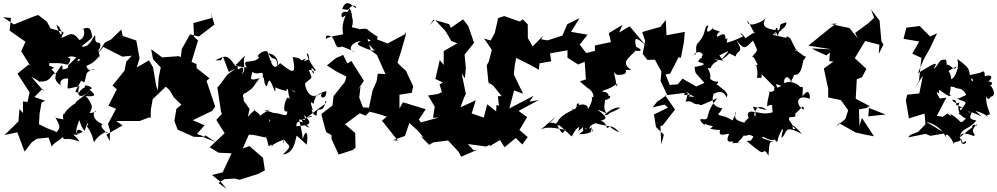

<svg xmlns="http://www.w3.org/2000/svg" viewBox="-59 -888 6445 1241"><path d="M228 -401 290 -452 259 -463 262 -539 268 -584 233 -521 212 -481C173 -467 203 -465 249 -487C262 -470 306 -491 374 -470C388 -472 403 -509 391 -512C357 -520 424 -538 461 -499C416 -482 460 -512 476 -541C422 -519 440 -516 388 -472C368 -463 404 -446 345 -439C347 -510 320 -414 285 -403C320 -408 251 -475 213 -437C234 -433 179 -394 234 -422C209 -460 167 -455 183 -443L263 -406L200 -447ZM228 -294 143 -392C169 -381 222 -342 192 -361C258 -357 263 -384 288 -412C330 -414 259 -384 340 -332C336 -320 307 -384 382 -381C379 -293 356 -315 455 -330C425 -254 477 -250 518 -305C509 -279 404 -218 434 -222C419 -220 339 -158 355 -130C360 -183 333 -131 360 -103C375 -127 293 -112 294 -139C332 -67 334 -65 306 -34C271 -55 292 -34 193 -85L197 -155L210 -226L233 -237L163 -261L216 -314ZM485 -356C495 -365 495 -425 515 -426C481 -395 536 -455 555 -440C533 -442 511 -419 499 -463C578 -489 598 -565 581 -515C600 -528 560 -552 587 -578C602 -644 550 -577 557 -656C549 -673 526 -577 471 -587C464 -593 531 -631 538 -651C528 -680 535 -728 471 -698C485 -719 501 -647 455 -629C404 -695 389 -660 336 -642C351 -662 324 -655 305 -732C309 -719 330 -727 343 -659C377 -710 303 -653 331 -611L347 -682L268 -704L244 -748L188 -791L168 -785L31 -730L-39 -777L12 -772L3 -690L106 -618L78 -557L137 -462L127 -471L60 -417L54 -412L132 -291L119 -229L89 -232L90 -157L67 -183L60 -103L-30 -15L53 -33L100 92L147 31L179 9L255 1L278 66C262 44 363 4 341 -8C368 33 342 -11 456 26C413 -28 398 -21 444 -15C427 -36 442 -67 475 -36C437 -15 415 -11 453 -111C461 -100 461 -70 489 -42C505 -105 522 -103 503 -71C533 -29 538 -9 548 32C585 -30 651 -48 632 -28C579 -77 600 -79 603 -86C518 -121 552 -183 562 -165C511 -153 515 -148 473 -219C479 -160 426 -182 463 -126C499 -125 557 -185 525 -223C502 -159 564 -197 495 -267C568 -261 559 -277 518 -309C570 -319 469 -353 492 -325C443 -303 463 -274 428 -297L465 -366Z M1275 -1 1214 -22 1263 -78 1187 -111 1312 -171 1332 -199 1276 -365 1295 -382 1212 -448 1211 -474 1179 -488 1221 -627 1195 -650 1191 -739 1311 -772 1303 -810 1327 -729 1226 -652 1169 -666 1116 -571 1110 -519 1096 -525 989 -517 918 -570 930 -505 980 -452 967 -389 961 -302 950 -336 930 -453 904 -498 825 -452 843 -512 822 -626 734 -656 725 -697 659 -633 619 -613 559 -522 608 -585 732 -522 793 -528 757 -489 746 -432 668 -335 696 -311 642 -205 691 -185 639 -87 652 -45 650 24 629 -18 733 -77 692 -106H844L907 -130L915 -124L916 -179L928 -247L1018 -333L1080 -257L1110 -216L1097 -265L1030 -327L987 -353L1039 -303L1064 -259L1139 -187L1163 -138L1137 -231L1081 -184L1080 -177L1068 -107L1089 -50L1193 -4L1252 -2L1269 -13L1332 29L1244 -6Z M1803 -257C1788 -264 1758 -150 1798 -169C1797 -116 1763 -164 1694 -157C1695 -115 1676 -73 1684 -124C1678 -117 1709 -68 1727 -122C1740 -154 1688 -171 1648 -171C1718 -184 1692 -195 1610 -131C1652 -144 1554 -186 1592 -177C1544 -153 1534 -93 1554 -184L1514 -240L1494 -225C1547 -242 1482 -272 1532 -289C1587 -325 1572 -323 1619 -383C1542 -360 1566 -385 1572 -423C1617 -393 1645 -449 1639 -387C1654 -395 1642 -339 1666 -330C1681 -381 1682 -387 1719 -295C1730 -341 1695 -321 1792 -300C1806 -351 1799 -339 1795 -305C1768 -303 1823 -329 1852 -287C1816 -310 1784 -362 1815 -244C1827 -274 1800 -203 1776 -173L1839 -229ZM1391 270 1458 266 1490 274 1612 235 1653 213 1641 132 1553 56 1510 72 1559 -39C1529 -6 1548 -19 1549 -18C1611 -17 1674 14 1654 -9C1685 33 1662 75 1695 46C1703 81 1727 17 1649 95C1759 -11 1773 47 1791 -22C1770 -16 1767 88 1778 15C1811 65 1835 45 1770 111C1847 102 1851 5 1856 -2C1859 -17 1852 -16 1923 47C1936 -18 1921 -67 1897 12C1897 -22 1882 -83 1874 -116C1933 -102 1911 -128 1904 -147C1960 -92 1956 -78 1858 -72C1853 -68 1853 -148 1942 -63C1885 -73 1887 -153 1893 -112C1978 -160 1970 -128 1925 -129C2032 -213 2064 -223 2045 -237C2031 -134 1988 -220 1988 -143C1964 -132 1944 -204 1964 -173C1940 -244 1952 -226 1968 -217C1980 -308 2067 -292 2050 -303C2055 -234 1993 -255 2026 -290C1944 -244 1939 -231 1998 -280C1960 -246 1919 -287 1912 -348C1968 -401 1959 -367 1937 -438C1923 -434 1985 -439 1966 -411C1944 -454 1956 -458 1974 -429C2000 -427 1953 -456 1924 -536C1934 -566 1943 -484 1941 -508C1909 -490 1895 -485 1920 -510C1854 -484 1925 -507 1833 -520C1854 -412 1845 -404 1752 -480C1718 -438 1768 -525 1676 -544C1709 -479 1725 -541 1735 -463C1705 -439 1693 -480 1670 -555C1641 -568 1601 -528 1608 -523C1628 -505 1674 -489 1701 -490C1623 -532 1597 -526 1619 -521C1583 -465 1495 -519 1536 -452C1514 -453 1437 -467 1440 -466C1453 -443 1491 -499 1528 -531C1497 -488 1549 -422 1490 -402C1509 -395 1531 -472 1492 -446C1458 -425 1500 -459 1455 -471C1413 -534 1397 -532 1333 -498H1369L1382 -522L1420 -423L1466 -447L1410 -405L1367 -347L1346 -322L1369 -169L1375 -152L1339 -113L1393 -27L1296 64L1354 99L1438 103L1380 226L1311 243L1370 290L1406 333L1353 295Z M2113 -513 2054 -465 2117 -425 2180 -393 2171 -360 2097 -267 2090 -206 2018 -151 2028 -110 2049 -34 2083 -15 2085 13 2130 111 2223 81 2239 65 2237 -28 2171 -85 2267 -156 2305 -140 2351 -190 2287 -194 2263 -257 2271 -329 2244 -292 2293 -366 2212 -494 2176 -471 2187 -476 2159 -533ZM2203 -830C2184 -819 2223 -876 2244 -839C2235 -822 2184 -918 2153 -830C2212 -822 2172 -819 2198 -832C2191 -811 2143 -753 2158 -671C2169 -661 2075 -659 2048 -636C2041 -672 2075 -657 2091 -645C2118 -595 2109 -563 2167 -595C2096 -594 2127 -606 2238 -550C2172 -565 2227 -624 2274 -621C2238 -603 2248 -599 2310 -573C2358 -556 2329 -566 2317 -638C2385 -591 2379 -650 2382 -651C2289 -703 2341 -711 2240 -695C2299 -699 2217 -709 2215 -713C2234 -762 2204 -789 2219 -798C2182 -822 2134 -817 2152 -775L2213 -808Z M3352 -2 3297 -49H3299L3348 -131L3293 -171L3423 -241L3363 -231L3390 -269L3233 -187L3264 -304L3322 -282L3262 -407L3268 -463L3277 -514L3371 -467L3424 -437L3435 -545L3405 -548L3367 -618L3353 -641L3352 -731L3320 -763L3300 -749L3200 -784L3161 -771L3139 -675L3112 -626L3070 -639L3120 -566L3101 -491L3087 -466L3098 -354L3129 -335L3183 -267L3159 -266L3175 -129L3236 -178L3150 -210L3148 -168L3090 -214L3068 -128L2972 -161L2970 -92L3016 -240L2917 -194L2940 -256L2952 -281L2925 -414L2946 -382L2952 -448L2944 -535L3005 -611L2968 -719L2934 -763L2855 -708L2844 -732L2743 -761L2715 -722L2751 -761L2818 -690L2835 -663L2858 -623L2897 -608L2809 -558V-468L2783 -500L2775 -463L2755 -378L2849 -332L2862 -384L2782 -343L2797 -292L2770 -280L2708 -271L2751 -198L2740 -127L2776 -128L2662 -97L2648 -115L2693 -182L2545 -227L2523 -186V-276L2602 -288L2612 -330L2565 -430L2534 -458L2510 -483L2533 -555L2564 -662L2560 -684L2557 -666L2446 -607L2369 -637L2313 -616L2363 -559L2335 -565L2377 -533L2435 -404L2482 -406L2383 -412L2375 -362L2349 -303L2321 -169L2399 -148L2441 -134L2410 -108L2512 21L2481 18L2558 -9L2587 -93L2642 -43L2679 1L2660 -8L2714 48L2743 32L2837 20L2905 93L2922 125L3026 80L3002 83L2965 43L3084 59L3107 47L3106 57L3173 17L3202 64L3275 4L3317 46Z M3739 -319C3779 -301 3788 -241 3763 -265C3779 -249 3752 -190 3724 -161C3763 -193 3728 -225 3682 -208C3689 -226 3667 -222 3668 -206C3675 -205 3652 -164 3638 -186C3683 -182 3571 -162 3544 -99C3546 -102 3515 -76 3563 -76C3473 -124 3469 -57 3536 -136L3437 -51C3489 -79 3573 -48 3596 -51C3573 -19 3578 -17 3540 -83C3545 -94 3593 -46 3636 -6C3670 -62 3652 -44 3721 -94C3668 -79 3696 -69 3676 -39C3754 -91 3717 -126 3709 -87C3707 -2 3727 -4 3726 -63C3744 -34 3763 -90 3684 -20C3783 -25 3758 -40 3766 -74C3770 1 3782 -57 3760 -61C3737 -40 3755 -107 3837 -91C3826 -120 3795 -85 3782 -94C3895 -60 3895 -88 3945 -31C3857 -72 3898 -76 3881 -72C3851 -37 3873 -98 3823 -107C3861 -119 3875 -127 3803 -178C3816 -177 3905 -140 3848 -144C3917 -212 3955 -187 3953 -193C3878 -148 3892 -170 3869 -146C3817 -201 3881 -252 3831 -251C3861 -220 3925 -283 3852 -265C3884 -251 3885 -296 3833 -295C3843 -313 3862 -298 3933 -349C3920 -309 3934 -320 3911 -411C3908 -449 3905 -403 3938 -404C3998 -405 3996 -423 3970 -465C3917 -410 3993 -445 4024 -434C3951 -483 3999 -507 4049 -560C4138 -550 4016 -606 4055 -578C4037 -646 4044 -658 4115 -594L4011 -718L3943 -678L3964 -727L3876 -674L3890 -616L3786 -594L3788 -476L3797 -503L3801 -563L3730 -545L3688 -600L3739 -664L3632 -682L3687 -771L3608 -732L3576 -658L3480 -627L3439 -634L3452 -657L3382 -586L3391 -472L3504 -492L3496 -543L3609 -563V-515L3678 -471L3720 -489L3729 -362L3768 -388L3689 -362Z M4581 -351C4585 -380 4583 -341 4533 -376C4525 -401 4546 -384 4515 -449C4552 -439 4516 -462 4582 -496C4551 -512 4514 -512 4615 -496C4560 -568 4570 -580 4579 -524C4658 -563 4672 -577 4600 -500C4685 -548 4623 -555 4696 -523C4704 -570 4754 -539 4702 -626C4753 -567 4752 -570 4808 -626C4844 -544 4845 -575 4788 -505C4810 -531 4805 -534 4847 -454C4831 -499 4848 -458 4821 -466C4835 -485 4843 -384 4830 -383C4849 -392 4871 -369 4863 -409C4959 -316 4963 -291 4952 -370C4933 -277 4957 -263 4988 -257C4974 -344 4922 -356 4992 -333C4942 -316 4945 -283 4902 -298C4929 -299 4902 -268 4899 -201C4944 -222 4928 -207 4935 -162C4888 -150 4867 -155 4826 -164C4817 -111 4844 -131 4801 -153C4820 -157 4766 -186 4813 -129C4820 -183 4840 -222 4898 -176C4791 -198 4791 -225 4838 -143C4831 -173 4756 -181 4779 -129C4789 -125 4715 -85 4781 -87C4684 -113 4691 -115 4694 -164C4711 -160 4655 -91 4683 -105C4620 -147 4603 -132 4582 -150C4605 -172 4602 -177 4610 -188C4544 -198 4540 -238 4553 -281C4605 -310 4628 -283 4636 -258C4647 -277 4643 -281 4626 -302C4608 -314 4543 -379 4532 -341L4559 -334ZM4414 -281C4355 -264 4344 -281 4390 -294C4383 -291 4378 -224 4369 -230C4426 -243 4407 -211 4460 -214C4470 -202 4473 -208 4578 -254C4482 -142 4544 -109 4477 -118C4440 -123 4522 -46 4490 -103C4484 -101 4474 -88 4549 -72C4520 -40 4522 -71 4573 -41C4510 -71 4615 -25 4603 -67C4563 19 4653 -36 4653 -20C4614 62 4707 6 4673 38C4717 36 4763 24 4709 33C4782 -35 4750 -57 4749 -13C4770 -1 4775 -32 4811 -4C4786 28 4808 18 4768 23C4754 12 4797 50 4837 80C4893 125 4868 51 4908 118C4915 35 4912 24 4940 30C4929 22 4839 4 4876 -3C4912 19 4959 25 4942 8C4982 50 4948 29 4997 -54C5008 -44 4999 -53 4991 3C5035 -25 4998 -90 5124 -22C5083 -76 5019 -108 5083 -55C5047 -49 5082 -66 5044 -108C5022 -152 5097 -112 5080 -152C5135 -200 5128 -215 5139 -179C5081 -201 5084 -287 5174 -249C5179 -262 5173 -331 5128 -265C5130 -347 5139 -323 5094 -324C5145 -314 5066 -378 5010 -351C5003 -374 5026 -414 5051 -368C5046 -345 5070 -372 5054 -365C5096 -427 5056 -415 5035 -409C5085 -406 5113 -378 5134 -499C5096 -462 5173 -531 5141 -524C5098 -551 5080 -583 5065 -541C5088 -590 5109 -552 5088 -563C5044 -645 5058 -639 5028 -653C5022 -638 5031 -643 4935 -663C5012 -720 4918 -729 4971 -654C4968 -704 5021 -692 5024 -744C4952 -722 5007 -733 4966 -680C4968 -711 4964 -699 4959 -688C4953 -635 4923 -680 4995 -690C4866 -697 4867 -730 4890 -770C4870 -745 4767 -702 4773 -754C4809 -702 4813 -639 4869 -679C4794 -686 4796 -657 4855 -630C4805 -686 4829 -687 4759 -641C4731 -687 4714 -673 4746 -654C4691 -627 4667 -619 4638 -612C4653 -677 4631 -604 4629 -651C4622 -701 4551 -610 4583 -678C4615 -712 4526 -651 4595 -681C4570 -694 4524 -706 4553 -709C4511 -670 4502 -676 4520 -725C4483 -716 4516 -674 4447 -604C4430 -574 4455 -532 4426 -536C4386 -494 4477 -613 4491 -504C4523 -520 4441 -558 4497 -490C4522 -556 4443 -499 4456 -488C4492 -478 4519 -471 4430 -455C4438 -403 4429 -428 4494 -352L4441 -329L4352 -380L4322 -343L4270 -339L4243 -406L4273 -413L4327 -518L4342 -515L4362 -618L4367 -682L4249 -660L4244 -759L4209 -714L4187 -708L4092 -681L4111 -623L4095 -540L4125 -501L4174 -502L4216 -426L4211 -364L4253 -275L4188 -230L4159 -194L4236 -212L4259 -193L4168 -148L4181 -67L4232 -17L4215 45L4210 -74L4223 -76L4304 -180L4240 -272L4381 -289V-292L4430 -260L4392 -266Z M5209 -563 5282 -530 5305 -549 5301 -493 5328 -490 5266 -445 5294 -314V-258L5376 -241L5428 -169L5424 -204L5423 -174L5405 -119L5344 -69L5364 -92L5471 -32L5522 -20L5590 -7L5512 -126L5496 -74L5493 -181L5558 -193L5553 -136L5665 -148L5540 -197L5566 -200L5472 -250L5479 -376L5513 -389L5541 -443L5466 -512L5533 -623L5625 -599L5621 -540L5651 -600L5638 -622L5626 -755L5571 -827L5591 -773L5556 -740L5468 -675L5486 -639L5431 -707L5309 -733L5349 -736L5309 -709L5166 -593L5317 -569L5188 -575Z M5972 -314C6040 -263 5999 -279 6013 -308C6044 -282 6091 -253 6084 -274C6053 -294 6065 -308 6075 -266C6098 -343 6068 -329 6109 -325C6124 -309 6164 -328 6186 -274C6125 -247 6145 -251 6121 -251C6207 -219 6192 -242 6136 -151C6145 -159 6156 -113 6195 -184C6161 -135 6111 -218 6178 -182C6084 -239 6135 -178 6118 -237C6062 -265 6130 -190 6150 -238C6103 -172 6181 -101 6192 -133C6136 -66 6166 -111 6078 -154C6118 -117 6046 -163 6068 -156C6006 -118 6058 -135 5996 -139L6058 -257L6016 -251L5998 -281L5993 -317L6036 -439L5959 -390L5955 -281ZM5812 0 5924 -23 5954 -10 6050 -26 5927 -101C6039 -73 6055 9 6058 4C6039 -40 6090 -15 6113 62C6090 10 6138 46 6157 7C6139 64 6201 39 6182 24C6144 63 6142 -36 6168 46C6124 -16 6149 -44 6235 -9C6258 -24 6199 -27 6254 -86C6250 -47 6245 -108 6222 -68C6231 -57 6255 -96 6144 1C6153 -63 6198 -44 6252 -109C6170 -123 6243 -153 6214 -181C6210 -162 6201 -147 6203 -169C6299 -136 6308 -114 6246 -171C6309 -156 6351 -116 6311 -141C6372 -151 6312 -160 6315 -267C6329 -225 6356 -271 6333 -261C6405 -261 6335 -359 6335 -335C6374 -343 6345 -377 6307 -351C6345 -357 6376 -417 6308 -395C6300 -406 6315 -441 6278 -419C6297 -422 6203 -400 6181 -398C6186 -394 6252 -375 6223 -363C6190 -438 6234 -432 6128 -507C6150 -437 6095 -364 6088 -379C6087 -449 6037 -410 6125 -459C6099 -410 6088 -505 6026 -455C6036 -422 6071 -447 6056 -502C5998 -507 6020 -473 5974 -441C6015 -504 5971 -473 5874 -415L5911 -503L5953 -578L5998 -673L5953 -652L5885 -720L5799 -709L5781 -637L5882 -620L5838 -541L5897 -514L5891 -464L5881 -365L5853 -318L5906 -398L5883 -284L5805 -276L5796 -240L5816 -122L5829 -127L5917 -154L5923 -85L5876 -36L5823 -15Z"/></svg>

Font: Hussar Lance
Style: Regular
Weight: 700
Foundry: Cannot Into Space Fonts, PlusOne Fonts
Version: Version 2.27